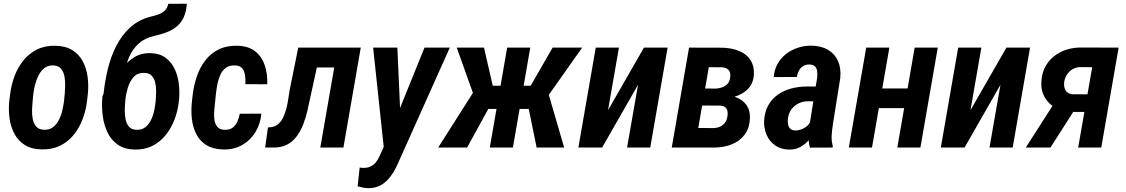

<svg xmlns="http://www.w3.org/2000/svg" viewBox="-20 -780 5953 1015"><path d="M28.8 -244.6 33.7 -282.7Q39.6 -332 57.1 -378.4Q74.7 -424.8 104.5 -461.4Q134.3 -498 176.5 -518.8Q218.8 -539.6 274.4 -538.1Q327.1 -537.1 362.8 -514.6Q398.4 -492.2 417.7 -455.6Q437 -418.9 443.1 -374Q449.2 -329.1 444.3 -283.2L439.9 -244.6Q434.1 -195.3 416.3 -148.9Q398.4 -102.5 368.7 -66.2Q338.9 -29.8 296.9 -9.3Q254.9 11.2 199.7 9.8Q146 8.8 110.8 -13.7Q75.7 -36.1 56.2 -72.8Q36.6 -109.4 30.5 -154.1Q24.4 -198.7 28.8 -244.6ZM156.2 -283.2 152.3 -243.7Q150.4 -225.6 149.4 -200.9Q148.4 -176.3 152.8 -152.3Q157.2 -128.4 170.4 -112.1Q183.6 -95.7 210 -94.2Q239.7 -92.3 259.3 -106.9Q278.8 -121.6 291 -145.3Q303.2 -168.9 309.3 -195.6Q315.4 -222.2 318.4 -245.1L322.3 -284.2Q323.7 -301.8 324.5 -326.7Q325.2 -351.6 320.8 -375.5Q316.4 -399.4 303.2 -416Q290 -432.6 263.7 -434.1Q234.9 -435.5 215.6 -420.9Q196.3 -406.2 184.1 -382.3Q171.9 -358.4 165.3 -332Q158.7 -305.7 156.2 -283.2Z M869.6 -759.8 967.8 -760.3Q964.8 -718.8 951.9 -690.2Q939 -661.6 917 -642.3Q895 -623 864.5 -610.8Q834 -598.6 795.9 -590.3Q744.6 -578.6 712.9 -549.6Q681.2 -520.5 663.6 -480.5Q646 -440.4 637.5 -394.8Q628.9 -349.1 625 -304.2L621.1 -276.9L524.9 -264.6L528.3 -291.5Q534.7 -351.6 550 -415.3Q565.4 -479 593.8 -535.6Q622.1 -592.3 667.2 -634Q712.4 -675.8 778.3 -692.4Q799.3 -697.3 818.4 -704.1Q837.4 -710.9 851.3 -724.1Q865.2 -737.3 869.6 -759.8ZM776.9 -499Q824.7 -497.6 855.7 -474.4Q886.7 -451.2 903.6 -415Q920.4 -378.9 925.3 -336.9Q930.2 -294.9 926.8 -254.9L925.3 -243.7Q920.4 -195.8 903.3 -149.9Q886.2 -104 857.2 -67.4Q828.1 -30.8 786.6 -9.5Q745.1 11.7 691.4 10.7Q637.7 9.3 602.3 -15.6Q566.9 -40.5 548.1 -80.3Q529.3 -120.1 523.2 -167Q517.1 -213.9 520.5 -258.8L521.5 -269Q523.9 -281.2 532.5 -292Q541 -302.7 550.5 -313Q560.1 -323.2 566.4 -334Q589.8 -373 618.9 -411.6Q647.9 -450.2 686.3 -475.3Q724.6 -500.5 776.9 -499ZM743.7 -394.5Q706.5 -396 685.8 -372.1Q665 -348.1 655.3 -314.7Q645.5 -281.2 642.6 -252.4L642.1 -242.2Q640.1 -224.6 639.6 -199.5Q639.2 -174.3 643.6 -150.6Q647.9 -127 661.4 -110.8Q674.8 -94.7 701.7 -93.8Q730 -92.8 748.5 -107.7Q767.1 -122.6 778.6 -146.5Q790 -170.4 795.4 -196.5Q800.8 -222.7 802.7 -244.1L803.7 -254.4Q805.2 -272.9 805.4 -296.4Q805.7 -319.8 800.8 -342Q795.9 -364.3 782.5 -379.2Q769 -394 743.7 -394.5Z M1168.9 -93.8Q1194.3 -93.3 1210.2 -105.2Q1226.1 -117.2 1234.9 -137.2Q1243.7 -157.2 1247.6 -178.7L1361.8 -179.2Q1356.9 -125.5 1330.6 -82Q1304.2 -38.6 1260.7 -13.7Q1217.3 11.2 1161.6 10.3Q1106.4 8.8 1071.5 -12.7Q1036.6 -34.2 1018.1 -70.3Q999.5 -106.4 994.4 -150.9Q989.3 -195.3 994.6 -242.7L999.5 -285.6Q1006.3 -335.9 1022.7 -381.8Q1039.1 -427.7 1067.6 -463.6Q1096.2 -499.5 1137.7 -519.5Q1179.2 -539.6 1235.8 -538.1Q1294.4 -536.6 1329.8 -508.1Q1365.2 -479.5 1380.1 -433.8Q1395 -388.2 1392.6 -334.5L1277.3 -335Q1278.3 -356 1275.9 -378.7Q1273.4 -401.4 1261.7 -417.2Q1250 -433.1 1223.6 -434.1Q1192.9 -435.5 1174.1 -421.6Q1155.3 -407.7 1144.8 -384.5Q1134.3 -361.3 1129.4 -335.4Q1124.5 -309.6 1121.6 -285.6L1117.2 -242.2Q1115.2 -223.1 1112.8 -198.5Q1110.4 -173.8 1113 -150.1Q1115.7 -126.5 1128.2 -110.4Q1140.6 -94.2 1168.9 -93.8Z M1794.4 -528.3 1775.9 -423.3H1568.4L1586.9 -528.3ZM1887.2 -528.3 1795.4 0H1673.3L1765.1 -528.3ZM1556.6 -528.3H1678.2L1620.1 -263.7Q1613.3 -230 1604.7 -193.4Q1596.2 -156.7 1582.8 -122.1Q1569.3 -87.4 1548.8 -59.6Q1528.3 -31.7 1497.8 -15.6Q1467.3 0.5 1424.8 0H1381.8L1396.5 -106.4L1410.6 -107.4Q1435.5 -109.9 1451.9 -124.8Q1468.3 -139.6 1478.5 -162.4Q1488.8 -185.1 1494.9 -210.4Q1501 -235.8 1504.4 -260.5Q1507.8 -285.2 1511.2 -303.2Z M2036.6 -65.4 2224.1 -528.3H2357.9L2085.4 80.1Q2074.2 106.4 2059.8 130.4Q2045.4 154.3 2026.4 173.6Q2007.3 192.9 1982.9 203.9Q1958.5 214.8 1927.2 214.8Q1912.6 214.8 1898.4 211.7Q1884.3 208.5 1870.6 205.1L1881.3 106Q1885.3 106 1889.4 106.7Q1893.6 107.4 1897.5 107.4Q1920.4 108.4 1937.5 100.6Q1954.6 92.8 1966.6 78.4Q1978.5 64 1987.3 43.5ZM2080.6 -528.3 2098.1 -136.2 2093.3 -0.5 2010.3 13.7 1952.6 -528.3Z M2510.3 -204.1 2394.5 -528.3H2538.6L2585 -326.7H2673.3L2635.7 -204.1ZM2570.8 -221.2 2449.2 0H2296.4L2482.4 -292.5ZM2783.2 -528.3 2691.4 0H2569.3L2661.1 -528.3ZM3057.6 -528.3 2828.6 -204.1H2698.7L2703.6 -326.7H2785.2L2901.4 -528.3ZM2816.9 0 2770 -229.5 2876.5 -294.9 2962.4 0Z M3194.3 -197.3 3384.3 -528.3H3509.3L3417.5 0H3294.9L3353 -332L3163.1 0H3037.6L3129.4 -528.3H3252Z M3783.7 -222.2H3648.9L3663.1 -312L3763.7 -311.5Q3782.7 -312.5 3798.6 -318.4Q3814.5 -324.2 3825.7 -336.4Q3836.9 -348.6 3839.8 -369.1Q3842.3 -382.8 3840.1 -392.6Q3837.9 -402.3 3832 -409.4Q3826.2 -416.5 3816.7 -420.2Q3807.1 -423.8 3794.4 -424.3L3727.1 -424.8L3653.3 0H3531.2L3622.6 -528.3L3798.3 -527.8Q3832.5 -526.9 3863.3 -518.8Q3894 -510.7 3917.5 -493.9Q3940.9 -477.1 3954.1 -450.2Q3967.3 -423.3 3965.3 -385.3Q3963.4 -353 3949.5 -330.1Q3935.5 -307.1 3913.1 -292.2Q3890.6 -277.3 3863.8 -268.8Q3836.9 -260.3 3808.6 -257.3ZM3748.5 0H3574.2L3639.2 -103.5L3753.4 -103Q3773.4 -104 3788.3 -111.3Q3803.2 -118.7 3813 -132.1Q3822.8 -145.5 3825.7 -166Q3828.1 -182.6 3825.4 -194.6Q3822.8 -206.5 3813 -213.6Q3803.2 -220.7 3786.6 -221.7L3670.9 -222.2L3688 -312L3807.1 -311.5L3830.6 -275.9Q3863.8 -271.5 3890.4 -256.6Q3917 -241.7 3931.4 -216.3Q3945.8 -190.9 3944.3 -154.8Q3942.9 -112.8 3926.3 -83.5Q3909.7 -54.2 3882.6 -35.4Q3855.5 -16.6 3821 -8.1Q3786.6 0.5 3748.5 0Z M4258.8 -114.3 4299.8 -369.1Q4301.8 -385.7 4300 -401.9Q4298.3 -418 4289.1 -428.2Q4279.8 -438.5 4259.3 -439Q4238.8 -439.5 4225.1 -430.4Q4211.4 -421.4 4203.4 -406.2Q4195.3 -391.1 4192.4 -373L4070.3 -372.6Q4073.2 -411.6 4090.6 -442.4Q4107.9 -473.1 4135.7 -494.9Q4163.6 -516.6 4198.5 -527.8Q4233.4 -539.1 4270.5 -538.6Q4322.3 -537.6 4358.2 -516.1Q4394 -494.6 4410.6 -456.5Q4427.2 -418.5 4421.9 -366.7L4383.3 -125Q4378.9 -96.2 4376.7 -66.4Q4374.5 -36.6 4382.3 -8.8L4381.8 0L4261.7 0.5Q4253.9 -27.3 4254.6 -56.6Q4255.4 -85.9 4258.8 -114.3ZM4310.5 -322.3 4297.9 -244.1 4252.4 -244.6Q4231.4 -244.6 4213.4 -238.3Q4195.3 -231.9 4180.7 -219.7Q4166 -207.5 4157 -190.9Q4147.9 -174.3 4145.5 -153.3Q4143.6 -137.7 4145.8 -123.5Q4147.9 -109.4 4157.2 -100.1Q4166.5 -90.8 4184.6 -90.3Q4204.1 -90.3 4222.7 -98.6Q4241.2 -106.9 4254.2 -121.8Q4267.1 -136.7 4270 -156.7L4291.5 -105.5Q4283.7 -82 4271 -61Q4258.3 -40 4240.5 -23.9Q4222.7 -7.8 4200.9 1.7Q4179.2 11.2 4152.3 10.7Q4108.9 10.3 4078.4 -11Q4047.9 -32.2 4032.7 -66.9Q4017.6 -101.6 4019.5 -143.1Q4022.5 -189.9 4041.7 -223.9Q4061 -257.8 4092.3 -279.8Q4123.5 -301.8 4163.3 -312.3Q4203.1 -322.8 4246.6 -322.8Z M4814.9 -312.5 4796.4 -208.5H4588.4L4606 -312.5ZM4681.6 -528.3 4589.8 0H4467.3L4559.1 -528.3ZM4937.5 -528.3 4845.7 0H4723.6L4815.4 -528.3Z M5110.4 -197.3 5300.3 -528.3H5425.3L5333.5 0H5210.9L5269 -332L5079.1 0H4953.6L5045.4 -528.3H5168Z M5570.8 -262.2H5700.7L5533.2 0H5402.8ZM5692.9 -528.8 5893.6 -528.3 5801.8 0H5679.7L5753.9 -424.8L5688.5 -425.3Q5667 -424.3 5649.4 -413.6Q5631.8 -402.8 5620.6 -386Q5609.4 -369.1 5606 -347.7Q5603.5 -331.1 5607.4 -316.4Q5611.3 -301.8 5621.6 -292.5Q5631.8 -283.2 5649.9 -281.7L5770.5 -281.2L5753.9 -188L5647.5 -188.5Q5611.8 -189.5 5581.1 -200.9Q5550.3 -212.4 5528.1 -233.4Q5505.9 -254.4 5494.1 -283.9Q5482.4 -313.5 5485.4 -351.6Q5487.8 -393.6 5505.4 -426.5Q5522.9 -459.5 5551.8 -482.4Q5580.6 -505.4 5616.9 -517.1Q5653.3 -528.8 5692.9 -528.8Z"/></svg>

Font: Roboto Condensed SemiBold
Style: Italic
Weight: 600
Italic angle: -12°
Designer: Christian Robertson
Foundry: Google
Version: Version 3.008; 2023